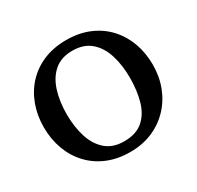

<svg xmlns="http://www.w3.org/2000/svg" viewBox="-164 -952 1182 1154"><g transform="rotate(-30 427.0 -375.0)"><path d="M49 -375Q49 -457 75 -527.8Q101 -598.5 150 -651.2Q199 -704 269 -733.5Q339 -763 427 -763Q515 -763 585 -733.5Q655 -704 704 -651.2Q753 -598.5 779 -527.8Q805 -457 805 -375Q805 -293 777.8 -222.2Q750.5 -151.5 700.2 -98.8Q650 -46 580.8 -16.5Q511.5 13 427 13Q339 13 269 -16.5Q199 -46 150 -98.8Q101 -151.5 75 -222.2Q49 -293 49 -375ZM207.5 -375Q207.5 -287 230 -215.8Q252.5 -144.5 300.8 -102.8Q349 -61 427 -61Q510 -61 558 -102.8Q606 -144.5 626.2 -215.8Q646.5 -287 646.5 -375Q646.5 -463 624.2 -534.2Q602 -605.5 553.5 -647.2Q505 -689 427 -689Q349 -689 300.8 -647.2Q252.5 -605.5 230 -534.2Q207.5 -463 207.5 -375Z"/></g></svg>

Font: Besley SemiBold
Style: Regular
Weight: 600
Designer: Owen Earl
Foundry: indestructible type*
Version: Version 2.001; ttfautohint (v1.8.3)